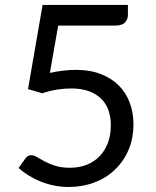

<svg xmlns="http://www.w3.org/2000/svg" viewBox="-20 -736 620 764"><path d="M489 -677.5Q489 -658.5 477 -646.2Q465 -634 436.5 -634H211.5L178.5 -446Q234.5 -458 282 -458Q338 -458 380.8 -441.5Q423.5 -425 452.5 -396Q481.5 -367 496.2 -327.5Q511 -288 511 -241.5Q511 -184.5 491 -138.5Q471 -92.5 436.2 -59.8Q401.5 -27 354.5 -9.5Q307.5 8 253 8Q221.5 8 192.5 1.8Q163.5 -4.5 138.5 -15Q113.5 -25.5 92 -39Q70.5 -52.5 54 -67.5L81 -105.5Q90 -118.5 105 -118.5Q114.5 -118.5 127.2 -110.8Q140 -103 158 -93.5Q176 -84 200.2 -76.2Q224.5 -68.5 258 -68.5Q295.5 -68.5 325.5 -80.5Q355.5 -92.5 376.8 -114.8Q398 -137 409.5 -168Q421 -199 421 -237.5Q421 -271 411.2 -298Q401.5 -325 381.8 -344Q362 -363 332.5 -373.5Q303 -384 263.5 -384Q236.5 -384 207.5 -379.5Q178.5 -375 147.5 -365L91.5 -381.5L149.5 -716.5H489Z"/></svg>

Font: Lato TR
Style: Regular
Weight: 400
Designer: Lukasz Dziedzic
Foundry: tyPoland Lukasz Dziedzic
Version: Version 1.104 2013